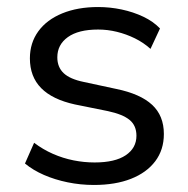

<svg xmlns="http://www.w3.org/2000/svg" viewBox="-20 -517 535 546"><path d="M247 9Q209 9 172.5 1.5Q136 -6 105 -19.5Q74 -33 51 -52L77 -111Q102 -92 130.5 -79.5Q159 -67 189 -61Q219 -55 249 -55Q307 -55 337.5 -75.5Q368 -96 368 -131Q368 -160 348.5 -176Q329 -192 287 -201L193 -220Q129 -234 97 -266.5Q65 -299 65 -351Q65 -395 89 -428Q113 -461 157 -479Q201 -497 259 -497Q293 -497 326 -490Q359 -483 387.5 -469.5Q416 -456 435 -436L408 -378Q388 -396 363.5 -408Q339 -420 312.5 -426.5Q286 -433 259 -433Q203 -433 173 -411.5Q143 -390 143 -354Q143 -326 161 -309Q179 -292 218 -284L311 -264Q379 -250 412.5 -219Q446 -188 446 -136Q446 -91 421.5 -58.5Q397 -26 352.5 -8.5Q308 9 247 9Z"/></svg>

Font: Nunito Sans 11pt
Style: Regular
Weight: 400
Version: Version 3.101;gftools[0.9.27]